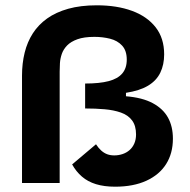

<svg xmlns="http://www.w3.org/2000/svg" viewBox="-20 -690 715 724"><path d="M414 14Q373 14 342 4.5Q311 -5 289 -24Q267 -43 252 -70L342 -146Q351 -132 361.5 -122.5Q372 -113 384 -108.5Q396 -104 411 -104Q427 -104 442 -109Q457 -114 468.5 -124Q480 -134 486.5 -149Q493 -164 493 -183Q493 -216 478 -236Q463 -256 436 -265.5Q409 -275 374.5 -278Q340 -281 301 -281V-375Q355 -375 389.5 -384Q424 -393 441 -413Q458 -433 458 -465Q458 -499 440.5 -518Q423 -537 395 -544Q367 -551 336 -551Q297 -551 272 -542Q247 -533 233 -518.5Q219 -504 213 -486.5Q207 -469 206 -451.5Q205 -434 205 -420V0H63V-405Q63 -451 73 -491.5Q83 -532 104 -564.5Q125 -597 158 -620.5Q191 -644 237.5 -657Q284 -670 345 -670Q421 -670 478 -649Q535 -628 567 -587Q599 -546 599 -485Q599 -446 584.5 -416Q570 -386 538.5 -367Q507 -348 455 -340V-327Q517 -322 556 -301Q595 -280 613.5 -246.5Q632 -213 632 -167Q632 -112 606.5 -71.5Q581 -31 532 -8.5Q483 14 414 14Z"/></svg>

Font: Bricolage Grotesque 24pt
Style: Bold
Weight: 700
Designer: Mathieu Triay
Foundry: Atelier Triay
Version: Version 1.001;gftools[0.9.33.dev8+g029e19f]